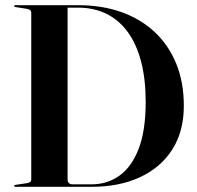

<svg xmlns="http://www.w3.org/2000/svg" viewBox="-20 -720 758 740"><path d="M34.5 -3.5Q34.5 -7 40 -7.5L83 -14Q92.5 -15.5 96.5 -18.8Q100.5 -22 100.5 -28.5V-670.5Q100.5 -677.5 96.5 -681Q92.5 -684.5 83 -686L39 -693Q34.5 -693.5 34.5 -697Q34.5 -698.5 35.8 -699.2Q37 -700 39.5 -700H281.5Q372 -700 446.8 -673.8Q521.5 -647.5 575.5 -597.2Q629.5 -547 659 -475.2Q688.5 -403.5 688.5 -312Q688.5 -213.5 644 -143.8Q599.5 -74 519.5 -37Q439.5 0 333 0H39.5Q36.5 0 35.5 -1Q34.5 -2 34.5 -3.5ZM332.5 -9.5Q393 -9.5 440 -42.8Q487 -76 514.2 -146Q541.5 -216 541.5 -327.5Q541.5 -415 523.8 -482.8Q506 -550.5 472.2 -596.8Q438.5 -643 390.2 -666.8Q342 -690.5 281.5 -690.5H240.5V-28.5Q240.5 -19.5 245.5 -14.5Q250.5 -9.5 260 -9.5Z"/></svg>

Font: Fraunces 120pt SemiBold
Style: Regular
Weight: 600
Version: Version 1.000;[b76b70a41]